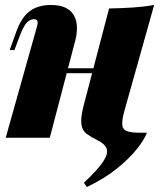

<svg xmlns="http://www.w3.org/2000/svg" viewBox="-20 -553 655 771"><path d="M329 198 317 181Q372 129 393.5 97Q415 65 408.5 45Q402 25 371 10Q345 -3 328 -15.5Q311 -28 307 -53Q303 -78 315 -126L418 -519Q470 -520 515 -523Q560 -526 599 -533L479 -106Q464 -51 476.5 -35.5Q489 -20 539 -20H570Q560 7 530 45Q500 83 450 123.5Q400 164 329 198ZM3 0 125 -434Q130 -450 131 -459Q132 -468 128.5 -472Q125 -476 116 -476Q101 -476 88 -462.5Q75 -449 61 -413L38 -352H19L47 -430Q60 -465 78.5 -488Q97 -511 123.5 -522Q150 -533 184 -533Q223 -533 246 -520.5Q269 -508 279 -487Q289 -466 289 -441.5Q289 -417 283 -393L180 0ZM149 -259V-279H419V-259Z"/></svg>

Font: Playfair Display Black
Style: Italic
Weight: 900
Italic angle: -14°
Designer: Claus Eggers Sørensen
Foundry: Claus Eggers Sørensen
Version: Version 1.203